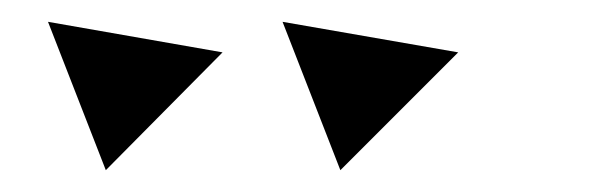

<svg xmlns="http://www.w3.org/2000/svg" viewBox="-20 -799 540 176"><path d="M239 -779 400 -751 292 -643ZM184 -751 77 -643 24 -779Z"/></svg>

Font: Tiejili SC
Style: Regular
Weight: 400
Designer: Buernia
Foundry: Ershou Xiaoxi Press
Version: Version 1.100